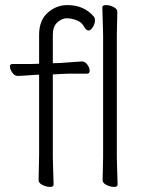

<svg xmlns="http://www.w3.org/2000/svg" viewBox="-20 -726 584 756"><path d="M384 -17 386 -105V-590L383 -697Q383 -706 397.5 -706Q412 -706 427 -698.5Q442 -691 442 -679L440 -590V-105L443 1Q443 10 429 10Q415 10 399.5 2.5Q384 -5 384 -17ZM132 -17 134 -116V-432L114 -431Q92 -430 71 -428L50 -427Q37 -427 28 -440.5Q19 -454 19 -464Q19 -474 29 -474H103L134 -475V-589Q134 -646 168 -676Q202 -706 245 -706Q311 -706 349 -661Q354 -656 354 -645Q354 -634 346 -620Q338 -606 328.5 -606Q319 -606 310 -622.5Q301 -639 281 -646.5Q261 -654 242.5 -654Q224 -654 206 -638Q188 -622 188 -590V-477L216 -478Q228 -479 245.5 -480Q263 -481 279 -482.5Q295 -484 302 -484H303Q315 -484 324 -471.5Q333 -459 333 -447.5Q333 -436 323 -436Q323 -436 266 -436Q240 -436 227 -435L188 -433V-105L191 1Q191 10 177 10Q163 10 147.5 2.5Q132 -5 132 -17Z"/></svg>

Font: ToneOZ-Pinyin-WenKai-Light
Style: Light
Weight: 300
Designer: Fontworks Inc.
Foundry: ToneOZ
Version: Version 0.240331